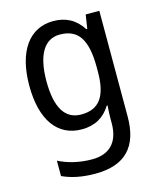

<svg xmlns="http://www.w3.org/2000/svg" viewBox="-117 -629 792 953"><g transform="rotate(-15 279.5 -153.0)"><path d="M247 -546C124 -546 50 -443 50 -267C50 -89 123 10 247 10C313 10 362 -17 396 -72H400C398 -53 397 -18 397 0V19C397 117 346 167 258 167C194 167 135 153 86 128V207C133 229 188 240 255 240C411 240 482 159 482 8V-536H412L401 -465H396C360 -521 310 -546 247 -546ZM261 -473C355 -473 397 -413 397 -268V-246C397 -119 355 -62 263 -62C180 -62 138 -130 138 -266C138 -399 181 -473 261 -473Z"/></g></svg>

Font: Noto Sans Sinhala SemiCondensed
Style: Regular
Weight: 400
Width: 4
Designer: Jelle Bosma - Monotype Design Team
Foundry: Monotype Imaging Inc.
Version: Version 2.006